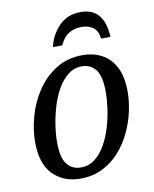

<svg xmlns="http://www.w3.org/2000/svg" viewBox="-84 -806 705 880"><g transform="rotate(-10 268.0 -366.0)"><path d="M219 10Q141 10 92 -40Q43 -90 43 -191Q43 -247 60 -309Q77 -371 112.5 -424.5Q148 -478 201.5 -512Q255 -546 327 -546Q375 -546 414.5 -525.5Q454 -505 477.5 -460.5Q501 -416 501 -345Q501 -302 490.5 -253.5Q480 -205 458 -158.5Q436 -112 402.5 -74Q369 -36 323 -13Q277 10 219 10ZM231 -40Q267 -40 295 -61.5Q323 -83 343.5 -118.5Q364 -154 377 -197Q390 -240 396 -283Q402 -326 402 -362Q402 -434 378.5 -465Q355 -496 314 -496Q278 -496 250 -474Q222 -452 201.5 -416.5Q181 -381 168 -338Q155 -295 148.5 -252Q142 -209 142 -172Q142 -100 166 -70Q190 -40 231 -40ZM199 -606Q212 -662 251 -702Q290 -742 351 -742Q408 -742 436 -707Q464 -672 467 -606H423Q420 -641 398.5 -657.5Q377 -674 344 -674Q310 -674 284 -658Q258 -642 243 -606Z"/></g></svg>

Font: Noto Serif SemiCondensed
Style: Italic
Weight: 400
Width: 4
Italic angle: -12°
Designer: Monotype Design Team
Foundry: Monotype Imaging Inc.
Version: Version 2.013